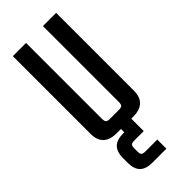

<svg xmlns="http://www.w3.org/2000/svg" viewBox="-271 -670 939 939"><g transform="rotate(-45 198.5 -200.5)"><path d="M256.8 -626H348.1V-87.9Q348.1 0 253.9 0H242.2V85.9H179.2Q161.6 85.9 155.8 91.1Q149.9 96.2 149.9 112.8V134.8Q149.9 151.9 155.8 157Q161.6 162.1 179.2 162.1H259.8V225.1H163.1Q118.7 225.1 97.9 204.1Q77.1 183.1 77.1 141.1V107.9Q77.1 64.9 97.9 43.9Q118.7 22.9 163.1 22.9H170.9V0H143.1Q48.8 0 48.8 -87.9V-626H140.1V-102.1Q140.1 -84.5 146 -78.9Q151.9 -73.2 169.9 -73.2H227.1Q245.6 -73.2 251.2 -78.6Q256.8 -84 256.8 -102.1Z"/></g></svg>

Font: Teko
Style: Regular
Weight: 400
Designer: Manushi Parikh, Jonny Pinhorn
Foundry: Indian Type Foundry
Version: Version 2.000;PS 1.0;hotconv 1.0.79;makeotf.lib2.5.61930